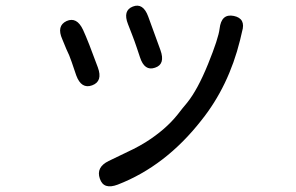

<svg xmlns="http://www.w3.org/2000/svg" viewBox="-20 -586 1040 675"><path d="M394 63Q344 82 331 42Q317 2 362 -20L449 -62Q471 -73 492 -86Q562 -130 605 -184Q621 -205 638 -225Q675 -271 711.5 -361Q748 -451 752 -485Q758 -539 802 -530Q845 -521 831 -475Q830 -470 824 -445Q784 -283 688 -163Q562 -2 394 63ZM304 -286Q266 -272 248 -321L232 -368Q224 -392 213 -414L199 -448Q178 -495 214 -512Q250 -528 272 -481Q290 -442 324 -349Q342 -300 304 -286ZM525 -348Q488 -335 472 -385L461 -418Q453 -442 444 -465L430 -501Q411 -549 447 -563Q483 -577 501 -528L544 -410Q562 -360 525 -348Z"/></svg>

Font: Resource Han Rounded JP
Style: Regular
Weight: 400
Designer: Cyano Hao (round all glyphs); Ryoko NISHIZUKA 西塚涼子 (kana, bopomofo & ideographs); Paul D. Hunt (Latin, Greek & Cyrillic)
Foundry: Cyano Hao
Version: 0.990